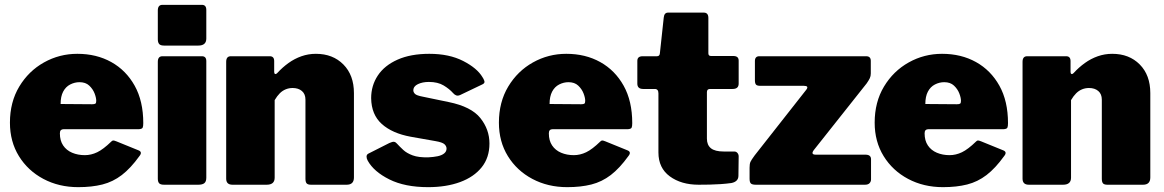

<svg xmlns="http://www.w3.org/2000/svg" viewBox="-20 -762 4801 792"><path d="M227 -212Q227 -182 240.5 -162Q254 -142 277.5 -132Q301 -122 330 -122Q356 -122 381 -134Q406 -146 439 -178Q443 -182 446.5 -182.5Q450 -183 460 -179L551 -142Q569 -135 555 -118Q519 -68 482.5 -40Q446 -12 402.5 -1Q359 10 303 10Q223 10 159 -24Q95 -58 58 -118Q21 -178 21 -256Q21 -341 59.5 -405Q98 -469 161.5 -504.5Q225 -540 299 -540Q378 -540 439 -506Q500 -472 535.5 -408.5Q571 -345 571 -254Q571 -241 568.5 -235.5Q566 -230 553 -229H242Q235 -229 231 -225Q227 -221 227 -212ZM360 -332Q370 -332 373.5 -334.5Q377 -337 377 -346Q377 -359 370 -377Q363 -395 348 -409Q333 -423 308 -423Q288 -423 269.5 -413.5Q251 -404 240.5 -384Q230 -364 230 -333Z M831 -29Q831 -13 823 -6.5Q815 0 798 0H657Q642 0 636.5 -6Q631 -12 631 -25V-507Q631 -530 650 -530H813Q831 -530 831 -510ZM831 -603Q831 -574 798 -574H657Q642 -574 636.5 -580.5Q631 -587 631 -600V-719Q631 -742 650 -742H813Q831 -742 831 -721Z M939 0Q913 0 913 -25V-507Q913 -530 932 -530H1093Q1111 -530 1111 -510V-465Q1111 -459 1114.5 -457Q1118 -455 1124 -461Q1145 -484 1170 -502Q1195 -520 1223.5 -530Q1252 -540 1283 -540Q1353 -540 1396.5 -496Q1440 -452 1440 -378V-30Q1440 0 1410 0H1263Q1250 0 1245 -5.5Q1240 -11 1240 -25V-351Q1240 -374 1225.5 -386.5Q1211 -399 1187 -399Q1172 -399 1158.5 -393.5Q1145 -388 1134 -377Q1123 -366 1113 -349V-29Q1113 0 1080 0H939Z M1849 -378Q1834 -395 1810 -409.5Q1786 -424 1749 -424Q1723 -424 1704 -415Q1685 -406 1685 -389Q1685 -382 1691.5 -375Q1698 -368 1725 -363L1831 -341Q1924 -322 1961.5 -275Q1999 -228 1999 -170Q1999 -112 1967 -72Q1935 -32 1878 -11Q1821 10 1746 10Q1650 10 1586 -22Q1522 -54 1497 -99Q1492 -108 1492 -116Q1492 -124 1499 -128L1586 -172Q1599 -178 1605.5 -177Q1612 -176 1617 -170Q1629 -157 1643.5 -143.5Q1658 -130 1682.5 -121Q1707 -112 1747 -113Q1768 -114 1785 -117.5Q1802 -121 1812 -129Q1822 -137 1822 -149Q1822 -159 1813.5 -167Q1805 -175 1776 -180L1674 -198Q1598 -212 1555 -250.5Q1512 -289 1511 -357Q1511 -409 1538.5 -450.5Q1566 -492 1620 -516Q1674 -540 1751 -540Q1833 -540 1890.5 -510.5Q1948 -481 1970 -444Q1975 -437 1978 -428Q1981 -419 1970 -414L1878 -370Q1869 -366 1862 -368.5Q1855 -371 1849 -378Z M2244 -212Q2244 -182 2257.5 -162Q2271 -142 2294.5 -132Q2318 -122 2347 -122Q2373 -122 2398 -134Q2423 -146 2456 -178Q2460 -182 2463.5 -182.5Q2467 -183 2477 -179L2568 -142Q2586 -135 2572 -118Q2536 -68 2499.5 -40Q2463 -12 2419.5 -1Q2376 10 2320 10Q2240 10 2176 -24Q2112 -58 2075 -118Q2038 -178 2038 -256Q2038 -341 2076.5 -405Q2115 -469 2178.5 -504.5Q2242 -540 2316 -540Q2395 -540 2456 -506Q2517 -472 2552.5 -408.5Q2588 -345 2588 -254Q2588 -241 2585.5 -235.5Q2583 -230 2570 -229H2259Q2252 -229 2248 -225Q2244 -221 2244 -212ZM2377 -332Q2387 -332 2390.5 -334.5Q2394 -337 2394 -346Q2394 -359 2387 -377Q2380 -395 2365 -409Q2350 -423 2325 -423Q2305 -423 2286.5 -413.5Q2268 -404 2257.5 -384Q2247 -364 2247 -333Z M2909 -395Q2896 -395 2896 -382V-190Q2896 -164 2912.5 -150.5Q2929 -137 2966 -137H3009Q3017 -137 3022 -131Q3027 -125 3027 -117L3026 -37Q3026 -13 2997 -7Q2975 -4 2952.5 -2.5Q2930 -1 2907.5 -0.5Q2885 0 2862 0Q2790 0 2743 -34.5Q2696 -69 2696 -133V-377Q2696 -395 2681 -395H2633Q2609 -395 2609 -417V-511Q2609 -530 2631 -530H2690Q2701 -530 2702 -542L2718 -690Q2720 -710 2736 -710H2883Q2902 -710 2902 -688V-542Q2902 -531 2913 -531H3005Q3027 -531 3027 -512V-417Q3027 -395 3002 -395Z M3098 0Q3083 0 3077.5 -5Q3072 -10 3072 -25V-70Q3072 -86 3075.5 -94Q3079 -102 3093 -121L3306 -392Q3318 -408 3296 -408H3116Q3103 -408 3098.5 -413Q3094 -418 3094 -431V-510Q3094 -530 3112 -530H3553Q3572 -530 3572 -511V-459Q3572 -448 3568 -439.5Q3564 -431 3555 -418L3337 -143Q3323 -124 3345 -124H3550Q3573 -124 3573 -105V-22Q3573 -13 3567 -6.5Q3561 0 3548 0H3098Z M3794 -212Q3794 -182 3807.5 -162Q3821 -142 3844.5 -132Q3868 -122 3897 -122Q3923 -122 3948 -134Q3973 -146 4006 -178Q4010 -182 4013.5 -182.5Q4017 -183 4027 -179L4118 -142Q4136 -135 4122 -118Q4086 -68 4049.5 -40Q4013 -12 3969.5 -1Q3926 10 3870 10Q3790 10 3726 -24Q3662 -58 3625 -118Q3588 -178 3588 -256Q3588 -341 3626.5 -405Q3665 -469 3728.5 -504.5Q3792 -540 3866 -540Q3945 -540 4006 -506Q4067 -472 4102.5 -408.5Q4138 -345 4138 -254Q4138 -241 4135.5 -235.5Q4133 -230 4120 -229H3809Q3802 -229 3798 -225Q3794 -221 3794 -212ZM3927 -332Q3937 -332 3940.5 -334.5Q3944 -337 3944 -346Q3944 -359 3937 -377Q3930 -395 3915 -409Q3900 -423 3875 -423Q3855 -423 3836.5 -413.5Q3818 -404 3807.5 -384Q3797 -364 3797 -333Z M4224 0Q4198 0 4198 -25V-507Q4198 -530 4217 -530H4378Q4396 -530 4396 -510V-465Q4396 -459 4399.5 -457Q4403 -455 4409 -461Q4430 -484 4455 -502Q4480 -520 4508.5 -530Q4537 -540 4568 -540Q4638 -540 4681.5 -496Q4725 -452 4725 -378V-30Q4725 0 4695 0H4548Q4535 0 4530 -5.5Q4525 -11 4525 -25V-351Q4525 -374 4510.5 -386.5Q4496 -399 4472 -399Q4457 -399 4443.5 -393.5Q4430 -388 4419 -377Q4408 -366 4398 -349V-29Q4398 0 4365 0H4224Z"/></svg>

Font: Libre Franklin Black
Style: Regular
Weight: 900
Designer: Pablo Impallari, Rodrigo Fuenzalida, Nhung Nguyen
Foundry: Impallari Type
Version: Version 3.000